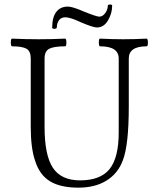

<svg xmlns="http://www.w3.org/2000/svg" viewBox="-20 -842 701 875"><path d="M421.9 -716.8Q404.3 -716.8 349.1 -740.2Q300.3 -763.2 277.8 -763.2Q259.8 -763.2 249.8 -751Q239.7 -738.8 238.8 -716.8Q238.8 -714.4 236.6 -712.9Q234.4 -711.4 231.4 -710.9Q228.5 -710.4 225.3 -710.7Q222.2 -710.9 220 -712.2Q217.8 -713.4 217.8 -715.8Q217.8 -763.7 236.6 -787.8Q255.4 -812 289.1 -812Q311 -812 362.8 -789.1Q420.4 -766.1 432.1 -766.1Q447.8 -766.1 459.5 -782.2Q471.2 -798.3 471.2 -815.9Q471.2 -819.3 476.3 -820.8Q481.4 -822.3 486.3 -821Q491.2 -819.8 491.2 -816.9Q491.2 -781.2 472.2 -749Q453.1 -716.8 421.9 -716.8ZM336.9 13.2Q255.9 13.2 208.3 -15.6Q160.6 -44.4 140.1 -108.9Q120.1 -166.5 120.1 -264.2V-575.2Q120.1 -608.9 100.6 -619.9Q81.1 -630.9 35.2 -630.9Q29.3 -630.9 29.3 -648.4Q29.3 -666 35.2 -666Q95.2 -663.1 155.8 -663.1Q216.8 -663.1 276.9 -666Q282.2 -666 282.5 -648.4Q282.7 -630.9 276.9 -630.9Q226.1 -630.9 204.6 -619.9Q183.1 -608.9 183.1 -575.2V-264.2Q183.1 -134.8 220.9 -77.4Q258.8 -20 345.2 -20Q438 -20 479.5 -71.8Q521 -123.5 521 -238.8V-575.2Q521 -630.9 436 -630.9Q430.7 -630.9 430.4 -648.4Q430.2 -666 436 -666Q490.2 -663.1 542 -663.1Q595.2 -663.1 647.9 -666Q653.8 -666 654.1 -648.4Q654.3 -630.9 647.9 -630.9Q566.9 -630.9 566.9 -575.2V-356Q566.9 -182.1 540 -111.8Q518.1 -52.2 466.1 -19.5Q414.1 13.2 336.9 13.2Z"/></svg>

Font: Junicode SmCond Light
Style: Regular
Weight: 300
Width: 4
Designer: Peter S. Baker
Version: Version 2.206